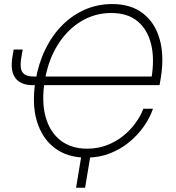

<svg xmlns="http://www.w3.org/2000/svg" viewBox="-20 -757 854 934"><path d="M399.9 9.8Q308.1 9.8 246.3 -36.9Q184.6 -83.5 159.4 -167.5Q134.3 -251.5 152.8 -364.3Q167 -448.2 200.4 -516.8Q233.9 -585.4 283.2 -634.8Q332.5 -684.1 394 -710.7Q455.6 -737.3 525.9 -737.3Q617.2 -737.3 675.8 -691.7Q734.4 -646 756.8 -565.9Q779.3 -485.8 762.7 -381.3L756.3 -342.8H182.6L189.5 -384.8H733.9L716.8 -377.4Q732.4 -470.7 715.1 -542Q697.8 -613.3 649.2 -653.6Q600.6 -693.8 521.5 -693.8Q441.9 -693.8 374.5 -653.3Q307.1 -612.8 260.7 -538.6Q214.4 -464.4 197.8 -364.7Q181.2 -263.7 201.7 -189.2Q222.2 -114.7 274.2 -74.2Q326.2 -33.7 403.8 -33.7Q454.1 -33.7 498 -50Q542 -66.4 577.1 -94.2Q612.3 -122.1 637.9 -156.7Q663.6 -191.4 677.2 -228H724.1Q709.5 -184.6 679.9 -142.3Q650.4 -100.1 608.6 -65.7Q566.9 -31.2 514.2 -10.7Q461.4 9.8 399.9 9.8ZM46.4 -516.1H90.3L83.5 -476.1Q78.1 -442.4 82.3 -422.4Q86.4 -402.3 102.1 -393.6Q117.7 -384.8 145.5 -384.8H171.9L165 -342.8H138.7Q80.1 -342.8 54.7 -377.7Q29.3 -412.6 40 -477.5ZM350.1 156.2 378.9 -18.1H422.9L394 156.2Z"/></svg>

Font: Inter 17pt ExtraLight
Style: Italic
Weight: 250
Italic angle: -9.3988°
Version: Version 4.001;git-66647c0bb